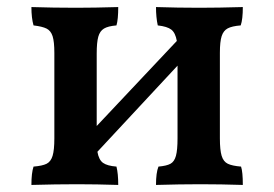

<svg xmlns="http://www.w3.org/2000/svg" viewBox="-20 -522 777 544"><path d="M663 -50Q668 -35 668 2Q606 0 548 0Q490 0 422 2Q422 -33 429 -50Q452 -52 463 -58Q474 -64 478.5 -80.5Q483 -97 483 -130V-336L256 -92Q260 -69 272 -60.5Q284 -52 310 -50Q315 -30 315 2Q253 0 199 0Q137 0 69 2Q69 -32 75 -50Q100 -52 112 -58Q124 -64 129 -80.5Q134 -97 134 -130V-372Q134 -404 129 -419.5Q124 -435 112 -441Q100 -447 75 -450Q69 -471 69 -502Q131 -500 196 -500Q247 -500 315 -502Q315 -467 310 -450Q286 -448 274.5 -441Q263 -434 258.5 -418Q254 -402 254 -370V-165L481 -406Q477 -429 465.5 -438Q454 -447 427 -450Q422 -473 422 -502Q484 -500 545 -500Q598 -500 668 -502Q668 -467 662 -450Q637 -448 625 -441.5Q613 -435 608 -419.5Q603 -404 603 -372V-130Q603 -97 608 -80.5Q613 -64 625.5 -58Q638 -52 663 -50Z"/></svg>

Font: Vollkorn SC SemiBold
Style: Regular
Weight: 600
Designer: Friedrich Althausen
Foundry: Friedrich Althausen
Version: Version 4.015